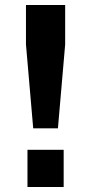

<svg xmlns="http://www.w3.org/2000/svg" viewBox="-20 -749 364 769"><path d="M113 -235 84 -571V-729H241V-571L212 -235ZM90 0V-149H235V0Z"/></svg>

Font: BDO Grotesk
Style: Bold
Weight: 700
Designer: Deni Anggara
Foundry: Lokal Container
Version: Version 2.000